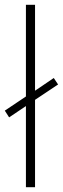

<svg xmlns="http://www.w3.org/2000/svg" viewBox="-23 -780 262 800"><path d="M85 0V-338L15 -291L-3 -319L85 -378V-760H123V-402L201 -455L219 -428L123 -364V0Z"/></svg>

Font: Noto Sans Gujarati UI SemiCondensed ExtraLight
Style: Regular
Weight: 200
Width: 4
Designer: Jelle Bosma - Monotype Design Team, Universal Thirst
Foundry: Monotype Imaging Inc.
Version: Version 2.106; ttfautohint (v1.8.4.7-5d5b)